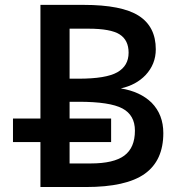

<svg xmlns="http://www.w3.org/2000/svg" viewBox="-20 -751 711 772"><path d="M259.8 -434.6H295.9Q406.2 -434.6 451.7 -460.4Q497.1 -486.3 497.1 -539.1Q497.1 -589.8 460.9 -612.8Q424.8 -635.7 335 -635.7H259.8ZM522.5 -225.6Q522.5 -288.1 472.2 -314.9Q421.9 -341.8 295.9 -341.8H259.8V-274.4H426.8V-179.7H259.8V-93.8H344.7Q437.5 -93.8 480 -125.5Q522.5 -157.2 522.5 -225.6ZM142.6 -274.4V-731.4H315.4Q469.7 -731.4 538.1 -687.5Q606.4 -643.6 606.4 -552.7Q606.4 -493.2 565.4 -449.2Q527.3 -409.2 465.8 -395.5Q543.9 -382.8 589.8 -337.9Q636.7 -290 636.7 -215.8Q636.7 -105.5 562 -52.2Q487.3 1 325.2 1H142.6V-179.7H32.2V-274.4Z"/></svg>

Font: Gen Shin Gothic Medium
Style: Regular
Weight: 500
Designer: [Source Han Sans]
Ryoko NISHIZUKA  (kana & ideographs); Paul D. Hunt (Latin, Greek & Cyrillic); Wenlong ZHANG  (bopomofo
Version: Version 1.002.20150607